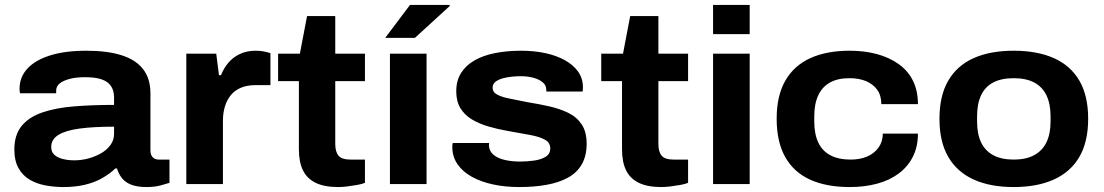

<svg xmlns="http://www.w3.org/2000/svg" viewBox="-20 -744 4460 776"><path d="M237 12Q200 12 164.5 5.5Q129 -1 100.5 -17.5Q72 -34 55 -64Q38 -94 38 -140Q38 -199 67.5 -235Q97 -271 151 -289.5Q205 -308 278.5 -314Q352 -320 441 -320V-350Q441 -377 429 -395.5Q417 -414 391.5 -423Q366 -432 324 -432Q287 -432 261 -425Q235 -418 221 -406.5Q207 -395 207 -378V-367H61Q60 -371 59.5 -375.5Q59 -380 59 -385Q59 -432 90.5 -466.5Q122 -501 182.5 -520Q243 -539 329 -539Q413 -539 470.5 -521Q528 -503 558 -465Q588 -427 588 -366V-136Q588 -118 597 -108.5Q606 -99 622 -99H665V-5Q653 -1 628.5 5.5Q604 12 573 12Q535 12 510.5 2.5Q486 -7 472.5 -24.5Q459 -42 453 -63H446Q423 -41 392 -23.5Q361 -6 322 3Q283 12 237 12ZM281 -96Q309 -96 337 -103.5Q365 -111 388.5 -124.5Q412 -138 426.5 -158Q441 -178 441 -203V-232Q359 -232 302.5 -224.5Q246 -217 216.5 -199Q187 -181 187 -150Q187 -130 199.5 -118.5Q212 -107 233.5 -101.5Q255 -96 281 -96Z M733 0V-527H854L865 -440H873Q884 -468 903 -490.5Q922 -513 950 -526Q978 -539 1013 -539Q1031 -539 1046.5 -536Q1062 -533 1073 -529V-400H1014Q979 -400 954 -389.5Q929 -379 913 -359.5Q897 -340 889 -313.5Q881 -287 881 -256V0Z M1347 12Q1291 12 1256 -5Q1221 -22 1204.5 -55.5Q1188 -89 1188 -141V-416H1104V-527H1192L1221 -679H1335V-527H1455V-416H1335V-162Q1335 -131 1348 -115Q1361 -99 1397 -99H1455V-5Q1443 0 1423.5 3.5Q1404 7 1383.5 9.5Q1363 12 1347 12Z M1556 0V-527H1704V0ZM1537 -591 1637 -724H1797L1798 -720L1657 -591Z M2079 12Q2022 12 1973 1.5Q1924 -9 1887 -29.5Q1850 -50 1829 -80.5Q1808 -111 1808 -151Q1808 -155 1808.5 -159Q1809 -163 1810 -166H1957Q1957 -165 1956.5 -162Q1956 -159 1956 -157Q1957 -133 1974.5 -118.5Q1992 -104 2020.5 -97.5Q2049 -91 2081 -91Q2110 -91 2138.5 -95Q2167 -99 2185.5 -110.5Q2204 -122 2204 -144Q2204 -168 2181.5 -180Q2159 -192 2120 -199Q2081 -206 2031 -215Q1991 -222 1953.5 -233Q1916 -244 1887 -261.5Q1858 -279 1841 -306.5Q1824 -334 1824 -375Q1824 -418 1843.5 -449Q1863 -480 1898 -500Q1933 -520 1981 -529.5Q2029 -539 2086 -539Q2138 -539 2183 -529.5Q2228 -520 2262.5 -501Q2297 -482 2316.5 -454.5Q2336 -427 2336 -391Q2336 -386 2335.5 -381Q2335 -376 2335 -374H2188V-380Q2188 -399 2174 -411Q2160 -423 2136.5 -429.5Q2113 -436 2083 -436Q2067 -436 2047.5 -434Q2028 -432 2010.5 -427Q1993 -422 1982 -413Q1971 -404 1971 -390Q1971 -371 1990.5 -361Q2010 -351 2042.5 -345Q2075 -339 2112 -331Q2156 -324 2198.5 -314.5Q2241 -305 2275.5 -288.5Q2310 -272 2330.5 -242Q2351 -212 2351 -163Q2351 -114 2331.5 -80Q2312 -46 2275.5 -26Q2239 -6 2189 3Q2139 12 2079 12Z M2653 12Q2597 12 2562 -5Q2527 -22 2510.5 -55.5Q2494 -89 2494 -141V-416H2410V-527H2498L2527 -679H2641V-527H2761V-416H2641V-162Q2641 -131 2654 -115Q2667 -99 2703 -99H2761V-5Q2749 0 2729.5 3.5Q2710 7 2689.5 9.5Q2669 12 2653 12Z M2862 -606V-724H3010V-606ZM2862 0V-527H3010V0Z M3414 12Q3320 12 3254 -18Q3188 -48 3153.5 -109.5Q3119 -171 3119 -264Q3119 -357 3154 -418Q3189 -479 3255 -509Q3321 -539 3414 -539Q3474 -539 3524 -525.5Q3574 -512 3612 -485Q3650 -458 3670 -417.5Q3690 -377 3690 -323H3542Q3542 -358 3525.5 -381Q3509 -404 3480.5 -416Q3452 -428 3413 -428Q3366 -428 3334.5 -410.5Q3303 -393 3287 -358.5Q3271 -324 3271 -274V-253Q3271 -203 3287 -168.5Q3303 -134 3336 -116.5Q3369 -99 3418 -99Q3456 -99 3485 -111.5Q3514 -124 3531 -148Q3548 -172 3548 -204H3690Q3690 -151 3669.5 -110.5Q3649 -70 3612 -42.5Q3575 -15 3524.5 -1.5Q3474 12 3414 12Z M4077 12Q3982 12 3915 -18.5Q3848 -49 3812.5 -110Q3777 -171 3777 -264Q3777 -357 3812.5 -418Q3848 -479 3915 -509Q3982 -539 4077 -539Q4172 -539 4239.5 -509Q4307 -479 4342.5 -418Q4378 -357 4378 -264Q4378 -171 4342.5 -110Q4307 -49 4239.5 -18.5Q4172 12 4077 12ZM4077 -99Q4127 -99 4160 -117Q4193 -135 4209.5 -169Q4226 -203 4226 -253V-274Q4226 -324 4209.5 -358.5Q4193 -393 4160 -410.5Q4127 -428 4077 -428Q4027 -428 3994 -410.5Q3961 -393 3945 -358.5Q3929 -324 3929 -274V-253Q3929 -203 3945 -169Q3961 -135 3994 -117Q4027 -99 4077 -99Z"/></svg>

Font: Archivo SemiExpanded
Style: Bold
Weight: 700
Width: 6
Designer: Hector Gatti
Foundry: Omnibus-Type
Version: Version 2.001